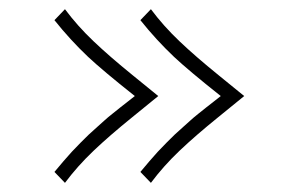

<svg xmlns="http://www.w3.org/2000/svg" viewBox="-20 -463 640 420"><path d="M326.2 -252.9Q319.8 -247.6 269.8 -207Q219.7 -166.5 184.6 -133.1Q149.4 -99.6 122.1 -63L99.1 -86.9Q108.9 -98.6 118.9 -110.4Q128.9 -122.1 137.2 -131.1Q145.5 -140.1 156.5 -151.1Q167.5 -162.1 174.1 -168.5Q180.7 -174.8 192.9 -185.5Q205.1 -196.3 209.5 -200.4Q213.9 -204.6 227.1 -215.1Q240.2 -225.6 242.9 -227.8Q245.6 -230 259.8 -241Q273.9 -252 274.9 -252.9Q204.1 -309.1 172.4 -338.9Q133.3 -376 99.1 -418.9L122.1 -442.9Q149.4 -406.2 184.6 -372.8Q219.7 -339.4 269.8 -298.8Q319.8 -258.3 326.2 -252.9ZM514.2 -252.9Q507.8 -247.6 457.8 -207Q407.7 -166.5 372.6 -133.1Q337.4 -99.6 310.1 -63L287.1 -86.9Q296.9 -98.6 306.9 -110.4Q316.9 -122.1 325.2 -131.1Q333.5 -140.1 344.5 -151.1Q355.5 -162.1 362.1 -168.5Q368.7 -174.8 380.9 -185.5Q393.1 -196.3 397.5 -200.4Q401.9 -204.6 415 -215.1Q428.2 -225.6 430.9 -227.8Q433.6 -230 447.8 -241Q461.9 -252 462.9 -252.9Q392.1 -309.1 360.4 -338.9Q321.3 -376 287.1 -418.9L310.1 -442.9Q337.4 -406.2 372.6 -372.8Q407.7 -339.4 457.8 -298.8Q507.8 -258.3 514.2 -252.9Z"/></svg>

Font: Compagnon Light
Style: Regular
Weight: 400
Designer: Juliette Duhe, Lea Pradine
Foundry: Velvetyne Type Foundry
Version: Version 1.000;PS 001.000;hotconv 1.0.88;makeotf.lib2.5.64775